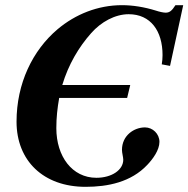

<svg xmlns="http://www.w3.org/2000/svg" viewBox="-20 -705 729 743"><path d="M689 -685H659C645 -663 636 -656 621 -656C613 -656 598 -659 583 -664C538 -678 493 -685 452 -685C359 -685 272 -650 203 -592C106 -510 44 -382 44 -234C44 -83 148 18 311 18C397 18 487 0 550 -67C571 -89 597 -124 597 -156C597 -187 571 -212 541 -212C499 -212 452 -181 452 -125C452 -113 457 -97 457 -87C457 -47 412 -17 353 -17C259 -17 198 -100 198 -209C198 -250 202 -286 209 -326H472L484 -376H221C245 -456 285 -523 333 -577C371 -620 425 -650 478 -650C563 -650 609 -585 609 -492C609 -479 608 -469 606 -456L638 -450Z"/></svg>

Font: STIXGeneral
Style: Bold Italic
Weight: 700
Italic angle: -16.33°
Designer: MicroPress Inc., with final additions and corrections provided by Coen Hoffman, Elsevier (retired)
Version: Version 1.1.0